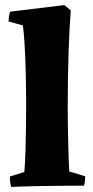

<svg xmlns="http://www.w3.org/2000/svg" viewBox="-20 -732 366 757"><path d="M24 5Q19 -14 19 -36L76 -54Q79 -89 80.5 -137.5Q82 -186 82.5 -236Q83 -286 83 -324Q83 -382 81.5 -444Q80 -506 77 -556.5Q74 -607 70 -632L14 -647Q14 -668 20 -686L234 -712L259 -691Q254 -630 250.5 -529Q247 -428 247 -311Q247 -281 247.5 -243Q248 -205 249 -168Q250 -131 251 -101Q252 -71 253 -56L316 -37Q316 -28 315 -18.5Q314 -9 311 0Q269 0 218.5 0.5Q168 1 117.5 2Q67 3 24 5Z"/></svg>

Font: Labrada ExtraBold
Style: Regular
Weight: 800
Designer: Mercedes Jáuregui
Foundry: Omnibus-Type Team
Version: Version 1.000; ttfautohint (v1.8.4.7-5d5b)